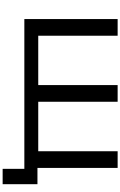

<svg xmlns="http://www.w3.org/2000/svg" viewBox="251 -996 909 1451"><g transform="rotate(90 705.5 -270.5)"><path d="M1256 164V0H124V-705H250V-105H623V-705H749V-105H1123V-705H1249V-99H1372V164Z"/></g></svg>

Font: Nunito Sans 7pt Expanded SemiBold
Style: Regular
Weight: 600
Width: 7
Designer: Vernon Adams
Foundry: Vernon Adams
Version: Version 3.101;gftools[0.9.27]